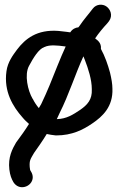

<svg xmlns="http://www.w3.org/2000/svg" viewBox="-20 -589 497 801"><path d="M379 -427C378 -427 379 -428 378 -428L377 -429C391 -450 411 -474 427 -491L435 -501C452 -525 440 -551 424 -562C409 -573 382 -573 367 -553C350 -530 331 -510 311 -480L307 -475C295 -474 282 -468 273 -454L259 -456C246 -457 237 -459 224 -460C134 -467 85 -427 51 -382C34 -359 12 -330 7 -292C-5 -207 34 -144 74 -99C83 -88 92 -80 101 -72C85 -46 66 -20 49 3V4H48C31 33 13 67 19 118C22 143 28 157 36 171C45 185 58 192 72 192C104 192 130 159 109 126C105 119 106 124 104 108C102 80 107 75 122 49C138 26 157 0 175 -30C185 -28 200 -25 213 -24H214C281 -24 327 -48 365 -74C408 -103 452 -144 449 -219C449 -238 445 -261 439 -286C430 -319 418 -354 401 -385C404 -411 384 -423 379 -427ZM164 -392 165 -393H166C187 -403 218 -400 254 -395C243 -370 231 -344 219 -313C197 -257 177 -207 152 -155C151 -153 142 -138 142 -138C132 -150 124 -162 117 -176L116 -177C96 -211 81 -277 101 -314C119 -348 142 -385 164 -392ZM229 -118C267 -193 294 -280 328 -354C330 -350 332 -344 334 -339C348 -303 363 -257 363 -217V-216C365 -174 345 -152 315 -131C285 -111 258 -93 217 -92C220 -99 224 -108 229 -118Z"/></svg>

Font: Stray Cat
Style: Blk
Weight: 900
Version: Version 1.0